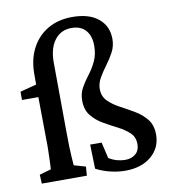

<svg xmlns="http://www.w3.org/2000/svg" viewBox="-79 -750 730 824"><g transform="rotate(-10 286.5 -337.5)"><path d="M401.4 7.8Q369.1 7.8 335.4 -0.5Q301.8 -8.8 274.4 -23.4L271.5 -128.9H321.3L337.9 -58.6Q355.5 -47.9 373.5 -43Q391.6 -38.1 409.2 -38.1Q436.5 -38.1 454.1 -53.2Q471.7 -68.4 471.7 -95.7Q471.7 -127 451.2 -146Q430.7 -165 400.9 -180.2Q371.1 -195.3 341.3 -212.4Q311.5 -229.5 291 -254.9Q270.5 -280.3 270.5 -321.3Q270.5 -351.6 284.2 -376Q297.9 -400.4 316.4 -424.3Q335 -448.2 348.6 -477.1Q362.3 -505.9 362.3 -543.9Q362.3 -586.9 340.8 -611.3Q319.3 -635.7 279.3 -635.7Q232.4 -635.7 205.6 -600.1Q178.7 -564.5 178.7 -503.9L180.7 -203.1Q180.7 -166 181.6 -136.7Q182.6 -107.4 184.1 -86.4Q185.5 -65.4 186.5 -53.7L237.3 -39.1L234.4 0H38.1L36.1 -39.1L86.9 -53.7Q87.9 -64.5 88.4 -83.5Q88.9 -102.5 89.8 -129.4Q90.8 -156.2 89.8 -188.5L87.9 -368.2V-468.8Q87.9 -532.2 112.8 -580.1Q137.7 -627.9 183.1 -654.8Q228.5 -681.6 291 -681.6Q363.3 -681.6 403.8 -648.4Q444.3 -615.2 444.3 -558.6Q444.3 -528.3 430.7 -502.4Q417 -476.6 398.9 -452.6Q380.9 -428.7 367.2 -404.8Q353.5 -380.9 353.5 -356.4Q353.5 -324.2 374 -303.7Q394.5 -283.2 424.8 -267.1Q455.1 -251 485.8 -232.9Q516.6 -214.8 537.1 -189Q557.6 -163.1 557.6 -122.1Q557.6 -64.5 514.6 -28.3Q471.7 7.8 401.4 7.8ZM16.6 -368.2V-404.3L87.9 -422.9L131.8 -420.9V-368.2Z"/></g></svg>

Font: Crimson Pro Medium
Style: Regular
Weight: 500
Designer: Jacques Le Bailly
Foundry: Baron von Fonthausen
Version: Version 1.003